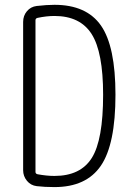

<svg xmlns="http://www.w3.org/2000/svg" viewBox="-20 -760 540 790"><path d="M126 -676.8V-52.7Q126 -44.9 134.8 -43Q171.9 -36.1 204.1 -36.1Q311.5 -36.1 357.9 -110.4Q404.3 -184.6 404.3 -370.1Q404.3 -545.9 356.9 -620.1Q309.6 -694.3 204.1 -694.3Q171.9 -694.3 134.8 -686.5Q126 -684.6 126 -676.8ZM130.9 5.9Q106.4 2.9 90.8 -16.1Q75.2 -35.2 75.2 -59.6V-669.9Q75.2 -695.3 90.8 -713.9Q106.4 -732.4 130.9 -735.4Q172.9 -740.2 204.1 -740.2Q335.9 -740.2 395.5 -654.8Q455.1 -569.3 455.1 -370.1Q455.1 -166 395 -78.1Q335 9.8 204.1 9.8Q163.1 9.8 130.9 5.9Z"/></svg>

Font: Rounded Mgen+ 1m light
Style: Regular
Weight: 200
Designer: [Source Han Sans]
Ryoko NISHIZUKA  (kana & ideographs); Paul D. Hunt (Latin, Greek & Cyrillic); Wenlong ZHANG  (bopomofo
Version: Version 1.059.20150602